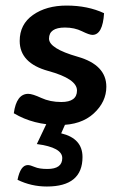

<svg xmlns="http://www.w3.org/2000/svg" viewBox="-20 -449 440 700"><path d="M196.8 6.8Q102.1 6.8 30.3 -36.1Q40 -106.9 83 -106.9Q98.1 -106.9 130.4 -92Q162.6 -77.1 203.6 -77.1Q260.7 -77.1 260.7 -119.1Q260.7 -161.6 156.2 -190.2Q51.8 -218.8 51.8 -299.8Q51.8 -360.4 100.3 -394.5Q148.9 -428.7 222.7 -428.7Q299.8 -428.7 359.4 -400.9Q354.5 -321.8 316.9 -321.8Q305.7 -321.8 278.6 -335.2Q251.5 -348.6 216.8 -348.6Q158.7 -348.6 158.7 -308.1Q158.7 -272 263.2 -242.2Q367.7 -212.4 367.7 -132.8Q367.7 -77.6 321.8 -35.4Q275.9 6.8 196.8 6.8ZM150.9 231Q93.8 231 43.9 206.5Q54.7 152.8 81.5 152.8Q90.3 152.8 106.7 159.9Q123 167 152.8 167Q207 167 207 127.4Q207 88.4 114.3 76.2L152.8 -4.9H221.7L203.1 37.1Q280.8 55.7 280.8 123.5Q280.8 231 150.9 231Z"/></svg>

Font: ALMAS
Style: Bold
Weight: 700
Designer: ALMAS Font/ by Husham Jawad Kadhim, derived from the Bainsely font by/ Paul James MIller
Foundry: High-Logic / Made with FontCreator
Version: Version 1.411;September 19, 2021;FontCreator 14.0.0.2814 32-